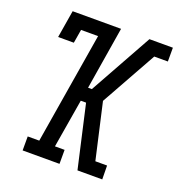

<svg xmlns="http://www.w3.org/2000/svg" viewBox="-133 -844 884 954"><g transform="rotate(20 309.5 -367.5)"><path d="M92 0V-74H153L250 -662H160L148 -590H65L89 -735H345L291 -404H311L495 -735H619V-662H547L383 -368L450 -73H512L513 0H382L307 -331H279L236 -74H287V0Z"/></g></svg>

Font: Iosevka Etoile
Style: Italic
Weight: 400
Italic angle: -9°
Designer: Belleve Invis
Foundry: Belleve Invis
Version: Version 22.1.2; ttfautohint (v1.8.4)